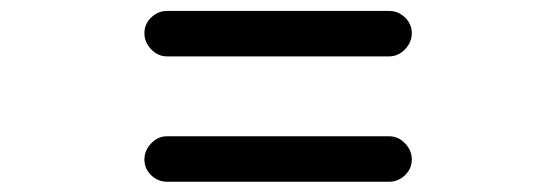

<svg xmlns="http://www.w3.org/2000/svg" viewBox="-20 -540 1040 359"><path d="M708 -285.2Q724.6 -285.2 737.3 -272Q750 -258.8 750 -241.7Q750 -224.6 737.3 -212.4Q724.6 -200.2 708 -200.2H292Q275.4 -200.2 262.7 -212.4Q250 -224.6 250 -241.7Q250 -258.8 262.7 -272Q275.4 -285.2 292 -285.2ZM708 -519.5Q724.6 -519.5 737.3 -507.3Q750 -495.1 750 -478Q750 -460.9 737.3 -447.8Q724.6 -434.6 708 -434.6H292Q275.4 -434.6 262.7 -447.8Q250 -460.9 250 -478Q250 -495.1 262.7 -507.3Q275.4 -519.5 292 -519.5Z"/></svg>

Font: Rounded Mgen+ 2m medium
Style: Regular
Weight: 500
Designer: [Source Han Sans]
Ryoko NISHIZUKA  (kana & ideographs); Paul D. Hunt (Latin, Greek & Cyrillic); Wenlong ZHANG  (bopomofo
Version: Version 1.059.20150602